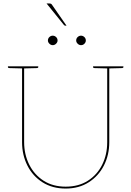

<svg xmlns="http://www.w3.org/2000/svg" viewBox="-20 -1085 762 1114"><path d="M361 9Q284 9 227 -27Q170 -63 139 -124.5Q108 -186 108 -260V-700H120V-261Q120 -189 149.5 -130Q179 -71 233 -36.5Q287 -2 361 -2Q436 -2 490 -36.5Q544 -71 573 -129.5Q602 -188 602 -260V-700H614V-260Q614 -186 583 -125Q552 -64 495 -27.5Q438 9 361 9ZM111 -700 110 -688 33 -690Q31 -690 28.5 -691.5Q26 -693 26 -695V-700ZM202 -700V-695Q202 -693 199.5 -691.5Q197 -690 195 -690L118 -688L117 -700ZM605 -700 604 -688 527 -690Q525 -690 522.5 -691.5Q520 -693 520 -695V-700ZM696 -700V-695Q696 -693 693.5 -691.5Q691 -690 689 -690L612 -688L611 -700ZM314 -850Q314 -840 305.5 -831.5Q297 -823 286 -823Q275 -823 266.5 -831.5Q258 -840 258 -850Q258 -862 266.5 -870Q275 -878 286 -878Q297 -878 305.5 -870Q314 -862 314 -850ZM478 -850Q478 -840 470 -831.5Q462 -823 450 -823Q439 -823 430.5 -831.5Q422 -840 422 -850Q422 -862 430.5 -870Q439 -878 450 -878Q461 -878 469.5 -870Q478 -862 478 -850ZM250 -1065H263Q272 -1065 276 -1063Q280 -1061 284 -1054L366 -936H359Q357 -936 355 -937Q353 -938 351 -940Z"/></svg>

Font: Aleo Thin
Style: Regular
Weight: 250
Designer: Alessio Laiso
Foundry: Alessio Laiso
Version: Version 2.001;gftools[0.9.29]